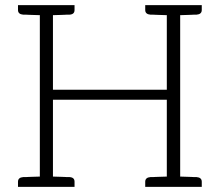

<svg xmlns="http://www.w3.org/2000/svg" viewBox="-20 -727 851 747"><path d="M745 -670C758 -671 765 -677 765 -688V-707H681H629H545V-688C545 -677 552 -671 565 -670H574C579 -670 587 -669 597 -669C607 -669 617 -668 629 -668V-378H186V-668C198 -668 209 -669 219 -669C229 -669 236 -670 241 -670H251C264 -671 270 -677 270 -688V-707H186H135H50V-688C50 -677 57 -671 70 -670H80C85 -670 92 -669 102 -669C112 -669 123 -668 135 -668V-40C123 -40 112 -39 102 -39C92 -39 85 -38 80 -38H70C57 -37 50 -31 50 -20V0H135H186H270V-20C270 -31 264 -37 251 -38H241C236 -38 229 -39 219 -39C209 -39 198 -40 186 -40V-339H629V-40C617 -40 607 -39 597 -39C587 -39 579 -38 574 -38H565C552 -37 545 -31 545 -20V0H629H681H765V-20C765 -31 758 -37 745 -38H736C731 -38 723 -39 713 -39C703 -39 693 -40 681 -40V-668C693 -668 703 -669 713 -669C723 -669 731 -670 736 -670Z"/></svg>

Font: SVN-Aleo
Style: Light
Weight: 300
Designer: Alessio Laiso
Version: Version 1.2.2